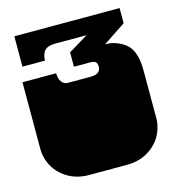

<svg xmlns="http://www.w3.org/2000/svg" viewBox="-108 -807 825 904"><g transform="rotate(-15 305.0 -355.0)"><path d="M29 -135Q28 -140 27 -145.5Q26 -151 25.5 -157.5Q25 -164 25 -170V-171Q25 -184 25 -190Q25 -196 25 -209V-260Q25 -269 25 -273.5Q25 -278 25 -282.5Q25 -287 25 -296V-297Q25 -310 25 -316Q25 -322 25 -334V-497H189Q189 -471 200.5 -455Q212 -439 230 -439H343Q367 -439 379 -448.5Q391 -458 391 -474Q391 -491 383.5 -498Q376 -505 353 -505H278V-575L374 -633H221Q185 -633 169.5 -616.5Q154 -600 154 -568H44V-716H557V-642L447 -569Q503 -569 546.5 -534Q590 -499 590 -404V-334Q590 -321 590 -315Q590 -309 590 -297V-296Q590 -287 590 -282.5Q590 -278 590 -273.5Q590 -269 590 -260V-209Q590 -196 590 -190Q590 -184 590 -172V-171Q590 -164 589.5 -157.5Q589 -151 588 -145.5Q587 -140 586 -135Q572 -72 521 -33Q470 6 401 6H214Q145 6 94 -33Q43 -72 29 -135Z"/></g></svg>

Font: Danfo
Style: Regular
Weight: 400
Version: Version 1.000;Glyphs 3.2 (3236)